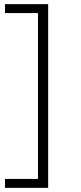

<svg xmlns="http://www.w3.org/2000/svg" viewBox="-20 -725 388 925"><path d="M4 180V137H163V-662H4V-705H212V180Z"/></svg>

Font: Nunito Sans 10pt Expanded ExtraLight
Style: Regular
Weight: 250
Width: 7
Designer: Vernon Adams
Foundry: Vernon Adams
Version: Version 3.101;gftools[0.9.27]